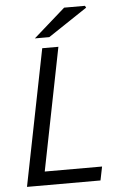

<svg xmlns="http://www.w3.org/2000/svg" viewBox="-57 -881 577 921"><g transform="rotate(-5 231.0 -420.5)"><path d="M35.1 0 165.9 -656.3H243.7L126.3 -65.9H402.4L389 0ZM134.8 -706.3 287.5 -841H387.7L392.7 -831.9L204.2 -706.3Z"/></g></svg>

Font: Source Sans 3
Style: Italic
Weight: 200
Italic angle: -11°
Designer: Paul D. Hunt
Foundry: Adobe
Version: Version 3.046;hotconv 1.0.118;makeotfexe 2.5.65603